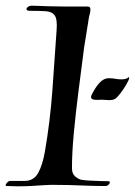

<svg xmlns="http://www.w3.org/2000/svg" viewBox="-45 -654 474 675"><path d="M16 1Q9 1 0 0.5Q-9 0 -20 0H-22Q-25 0 -25 -3Q-25 -7 -19.5 -12.5Q-14 -18 -10 -18H42Q74 -18 89.5 -46.5Q105 -75 113 -122Q131 -226 139 -334Q147 -442 154 -548Q157 -586 147.5 -599.5Q138 -613 116.5 -614.5Q95 -616 60 -616Q48 -616 48 -622Q48 -626 53.5 -630Q59 -634 65 -634Q71 -634 84.5 -633.5Q98 -633 110.5 -632.5Q123 -632 126 -632Q161 -631 185.5 -631Q210 -631 230 -631H264Q273 -631 273 -620Q273 -612 268 -595Q264 -568 259.5 -541.5Q255 -515 251 -489Q241 -412 231 -334Q221 -256 214.5 -186Q208 -116 208 -63Q208 -43 219.5 -33.5Q231 -24 241 -22Q252 -20 271.5 -19Q291 -18 309 -17.5Q327 -17 335 -17H336Q341 -17 341 -13Q341 -9 336.5 -4.5Q332 0 326 0Q283 0 239.5 -2Q196 -4 152 -4Q142 -4 131 -4Q120 -4 109 -3Q89 -2 69 -0.5Q49 1 16 1ZM339 -302Q330 -302 321 -303Q312 -304 303 -303H294Q269 -303 277 -320Q289 -345 304 -362Q319 -379 338 -379Q350 -379 360.5 -377Q371 -375 381 -375Q399 -375 405 -381Q409 -385 409 -380Q409 -374 399.5 -357.5Q390 -341 378 -325.5Q366 -310 359 -306Q351 -302 339 -302Z"/></svg>

Font: Tapestry
Style: Regular
Weight: 400
Designer: Robert E. Leuschke
Foundry: Robert E. Leuschke
Version: Version 1.010; ttfautohint (v1.8.4.7-5d5b)